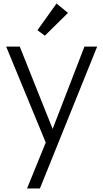

<svg xmlns="http://www.w3.org/2000/svg" viewBox="-20 -810 585 1087"><path d="M530 -546 206 257H133L239 -3L15 -546H92L278 -80L458 -546ZM192 -639 300 -790 365 -737 234 -608Z"/></svg>

Font: Fz Poppins Light
Style: Regular
Weight: 300
Designer: Ninad Kale (Devanagari), Jonny Pinhorn (Latin)
Foundry: Indian Type Foundry
Version: Vit hóa bi Vntype.Com & FontZin.Com